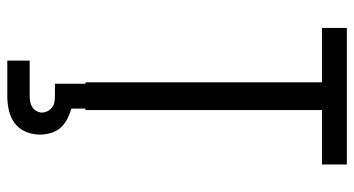

<svg xmlns="http://www.w3.org/2000/svg" viewBox="-248 -528 995 540"><g transform="rotate(90 250.0 -257.5)"><path d="M211 0V-665H58V-735H442V-665H289V0ZM150 220V157H250Q258 157 266 155.5Q274 154 281 149.5Q288 145 292 137.5Q296 130 296 122Q296 114 292 106.5Q288 99 281.5 94Q275 89 266.5 87.5Q258 86 250 86H215V0H285V40Q300 44 314.5 51.5Q329 59 339 70.5Q349 82 353.5 97.5Q358 113 358 129Q358 149 350 168Q342 187 326 199Q310 211 290 215.5Q270 220 250 220Z"/></g></svg>

Font: Iosevka Custom
Style: Regular
Weight: 400
Monospace: yes
Designer: Belleve Invis
Foundry: Belleve Invis
Version: Version 32.5.0; ttfautohint (v1.8.4)